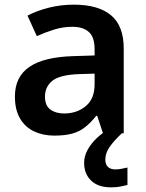

<svg xmlns="http://www.w3.org/2000/svg" viewBox="-20 -572 628 824"><path d="M297 -552Q402 -552 456.5 -506.5Q511 -461 511 -364V0H422L397 -75H393Q370 -46 345.5 -26.5Q321 -7 289.5 1.5Q258 10 213 10Q165 10 126.5 -8Q88 -26 66 -63.5Q44 -101 44 -158Q44 -242 105.5 -284.5Q167 -327 292 -331L386 -334V-361Q386 -413 361 -435Q336 -457 291 -457Q250 -457 212 -445Q174 -433 138 -417L98 -505Q138 -526 189.5 -539Q241 -552 297 -552ZM320 -254Q237 -251 205 -225.5Q173 -200 173 -157Q173 -119 196 -102Q219 -85 255 -85Q310 -85 348 -116.5Q386 -148 386 -210V-256ZM432 113Q432 134 443.5 144.5Q455 155 474 155Q490 155 503.5 152Q517 149 527 147V222Q511 226 494.5 229Q478 232 456 232Q401 232 371 203Q341 174 341 127Q341 98 356 71Q371 44 394 22Q417 0 444 -16L503 0Q469 32 450.5 58.5Q432 85 432 113Z"/></svg>

Font: Noto Sans Devanagari SemiBold
Style: Regular
Weight: 600
Version: Version 2.003